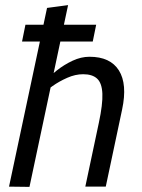

<svg xmlns="http://www.w3.org/2000/svg" viewBox="-20 -730 555 751"><path d="M366.7 -250Q382.2 -322.3 380.4 -363.6Q378.7 -404.8 360.1 -422.2Q341.5 -439.7 305.2 -439.7L330 -508Q411.5 -508 445.1 -454.5Q478.7 -401 457.7 -302L446.7 -250ZM95.3 1 15.3 0 164 -699 246.3 -710ZM313.7 0 366.7 -250H446.7L393.7 0ZM127 -346.7 102 -355Q102 -355 115.1 -370.5Q128.2 -386 150.6 -408.8Q173 -431.5 201.9 -454.2Q230.8 -477 263.9 -492.5Q297 -508 330 -508L305.2 -439.7Q274.7 -439.7 243 -425.7Q211.3 -411.7 185.2 -393.2Q159 -374.7 143 -360.7Q127 -346.7 127 -346.7ZM66.2 -567.5 79.5 -633.3H356.2L342.8 -567.5Z"/></svg>

Font: Epunda Sans Light
Style: Italic
Weight: 300
Italic angle: -12.0243°
Designer: Simon Atzbach
Foundry: typofactur
Version: Version 2.204